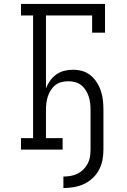

<svg xmlns="http://www.w3.org/2000/svg" viewBox="-20 -755 640 969"><path d="M300 194V136Q318 136 336 133Q354 130 370.5 122Q387 114 400.5 100.5Q414 87 422.5 71Q431 55 434 36.5Q437 18 437 0V-200Q437 -217 435 -234.5Q433 -252 427.5 -268.5Q422 -285 412.5 -300Q403 -315 389.5 -325.5Q376 -336 359 -340.5Q342 -345 325 -345Q307 -345 290 -340.5Q273 -336 259.5 -325.5Q246 -315 236.5 -300Q227 -285 221.5 -268.5Q216 -252 214 -234.5Q212 -217 212 -200V-58H296V0H86V-58H147V-677H86V-735H510V-590H445V-677H212V-309Q220 -330 233 -348Q246 -366 264 -379Q282 -392 304 -397.5Q326 -403 348 -403Q372 -403 395.5 -396.5Q419 -390 437.5 -374.5Q456 -359 469 -338.5Q482 -318 489.5 -295Q497 -272 499.5 -248Q502 -224 502 -200V0Q502 27 497 53Q492 79 479.5 102.5Q467 126 447 144.5Q427 163 403 174Q379 185 352.5 189.5Q326 194 300 194Z"/></svg>

Font: Iosevka Curly Slab LtEx
Style: Regular
Weight: 300
Width: 7
Monospace: yes
Designer: Belleve Invis
Foundry: Belleve Invis
Version: Version 11.1.0; ttfautohint (v1.8.3)